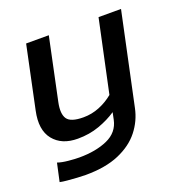

<svg xmlns="http://www.w3.org/2000/svg" viewBox="-119 -582 836 867"><g transform="rotate(-20 299.0 -149.0)"><path d="M148 176Q132 176 108 174.5Q84 173 61.5 171Q39 169 26 166L45 79Q65 86 96 89Q127 92 148 92Q228 92 284 67Q340 42 352 -15L359 -49Q322 -24 274.5 -7Q227 10 171 10Q94 10 55 -38.5Q16 -87 35 -175L98 -474H207L144 -175Q133 -122 150 -97Q167 -72 228 -72Q268 -72 305 -87Q342 -102 372 -127L446 -474H554L460 -32Q448 26 411 73Q374 120 309 148Q244 176 148 176Z"/></g></svg>

Font: Kanit
Style: Italic
Weight: 400
Italic angle: -12°
Designer: Katatrad Team
Foundry: CadsonDemak
Version: Version 2.000; ttfautohint (v1.8.3)